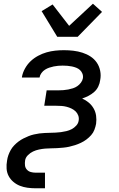

<svg xmlns="http://www.w3.org/2000/svg" viewBox="-20 -798 640 1033"><path d="M171 215Q149 215 127.5 212Q106 209 87 201.5Q68 194 52 180.5Q36 167 26.5 149Q17 131 15.5 109.5Q14 88 18 66Q20 51 25 37Q30 23 37.5 9.5Q45 -4 56 -15.5Q67 -27 79.5 -36.5Q92 -46 106 -53Q120 -60 133.5 -65.5Q147 -71 162 -74.5Q177 -78 191.5 -80Q206 -82 220.5 -82.5Q235 -83 250 -83.5Q265 -84 279 -84.5Q293 -85 307.5 -87Q322 -89 337 -92.5Q352 -96 365.5 -103Q379 -110 390 -122Q401 -134 403 -148Q406 -163 401 -176.5Q396 -190 386.5 -199Q377 -208 364.5 -214Q352 -220 338.5 -223.5Q325 -227 311 -228Q297 -229 282 -229H218L231 -312H295Q308 -312 321 -313Q334 -314 347 -316.5Q360 -319 372.5 -323Q385 -327 396 -334.5Q407 -342 415.5 -353.5Q424 -365 426 -377Q428 -390 423.5 -401.5Q419 -413 410.5 -421Q402 -429 390.5 -433.5Q379 -438 367 -440.5Q355 -443 342.5 -444Q330 -445 317 -445Q305 -445 293 -444Q281 -443 269 -440.5Q257 -438 245 -434Q233 -430 222 -423Q211 -416 203 -405Q195 -394 193 -382V-381H98V-384Q102 -407 114.5 -429.5Q127 -452 145 -469Q163 -486 185.5 -498Q208 -510 231 -516.5Q254 -523 277.5 -525.5Q301 -528 324 -528Q350 -528 375 -525Q400 -522 423.5 -514.5Q447 -507 467 -494Q487 -481 500.5 -461.5Q514 -442 519 -417Q524 -392 519 -367Q517 -350 509 -333Q501 -316 487 -303.5Q473 -291 456.5 -282.5Q440 -274 422 -268Q442 -259 457.5 -246Q473 -233 483.5 -215Q494 -197 497 -175.5Q500 -154 497 -132Q494 -116 488 -100Q482 -84 470.5 -71Q459 -58 445 -47.5Q431 -37 415 -29.5Q399 -22 383.5 -17Q368 -12 352 -8.5Q336 -5 319.5 -3.5Q303 -2 287 -1Q271 0 255 0Q239 0 222.5 1.5Q206 3 189.5 6.5Q173 10 158 17Q143 24 130 37Q117 50 115 66Q113 79 114.5 92Q116 105 124.5 114.5Q133 124 145.5 127.5Q158 131 171 131H222V215ZM288 -600 204 -738 263 -774 352 -659 480 -778 529 -734 398 -600Z"/></svg>

Font: Iosevka Md Ex Obl
Style: Regular
Weight: 500
Width: 7
Italic angle: -9°
Monospace: yes
Designer: Belleve Invis
Foundry: Belleve Invis
Version: Version 32.5.0; ttfautohint (v1.8.4)